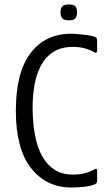

<svg xmlns="http://www.w3.org/2000/svg" viewBox="-20 -831 490 860"><path d="M415 -21Q415 -8 399 -3Q385 2 365.5 4.5Q346 7 328 8Q310 9 300 9Q188 9 119.5 -77.5Q51 -164 51 -335Q51 -507 117 -593.5Q183 -680 300 -680Q310 -680 328 -678.5Q346 -677 365.5 -674.5Q385 -672 399 -668Q407 -666 411 -662Q415 -658 415 -653V-605Q415 -589 400 -598Q386 -607 361.5 -614Q337 -621 307 -621Q254 -621 219 -598.5Q184 -576 163.5 -537.5Q143 -499 134.5 -450.5Q126 -402 126 -349Q126 -313 130 -272.5Q134 -232 144.5 -192.5Q155 -153 175.5 -120.5Q196 -88 228 -68.5Q260 -49 307 -49Q339 -49 363 -56Q387 -63 399 -70Q408 -76 411.5 -74.5Q415 -73 415 -64ZM325 -776Q325 -758 318 -749Q311 -740 288 -740Q267 -740 259 -749Q251 -758 251 -776Q251 -793 259 -802Q267 -811 288 -811Q311 -811 318 -802Q325 -793 325 -776Z"/></svg>

Font: Glory Thin
Style: Regular
Weight: 400
Version: Version 1.011